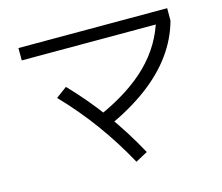

<svg xmlns="http://www.w3.org/2000/svg" viewBox="-107 -857 1214 1050"><g transform="rotate(-15 500.0 -332.0)"><path d="M410 -243.7Q594.3 -324.4 701.3 -430.7Q808.3 -537 847.6 -678.3L921 -646.3Q894.3 -548.3 832.7 -463.3Q771 -378.3 675.2 -307.1Q579.3 -236 448.7 -177ZM541.6 51.3Q472 -75.6 390.3 -187.1Q308.6 -298.6 212.6 -398L274.7 -444Q374 -341 457.2 -227.2Q540.4 -113.3 609.7 14.6ZM79 -646.3V-716.3H921V-646.3Z"/></g></svg>

Font: M PLUS 1 Thin
Style: Regular
Weight: 100
Designer: Coji Morishita
Foundry: UNDERFOREST DESIGN
Version: Version 1.001